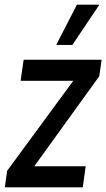

<svg xmlns="http://www.w3.org/2000/svg" viewBox="-34 -800 454 820"><path d="M-13.5 0H319.5L332 -90H112.5L390 -474.5L400 -545H67L54 -455H279L-3.5 -70.5ZM206 -608H275L390.5 -780H294.5Z"/></svg>

Font: Mohave Medium
Style: Italic
Weight: 500
Italic angle: -8°
Designer: Gumpita Rahayu
Foundry: Tokotype
Version: Version 2.002; ttfautohint (v1.8.3)